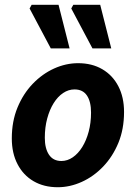

<svg xmlns="http://www.w3.org/2000/svg" viewBox="-20 -773 571 805"><path d="M222.1 12Q164.1 12 120.7 -13.3Q77.4 -38.6 53.5 -84.7Q29.5 -130.8 29.5 -192.5Q29.5 -264.4 53.4 -322.2Q77.3 -380.1 117.3 -421.7Q157.4 -463.4 206.9 -485.8Q256.4 -508.1 307.5 -508.1Q365.6 -508.1 408.9 -482.8Q452.3 -457.5 476.2 -411.4Q500.1 -365.3 500.1 -303.6Q500.1 -231.7 476.3 -173.9Q452.4 -116.1 412.3 -74.4Q372.3 -32.7 322.8 -10.4Q273.2 12 222.1 12ZM237.3 -98Q262.7 -98 285.2 -113.5Q307.7 -129 324.8 -156.5Q341.9 -184 351.8 -221Q361.7 -258 361.7 -300.9Q361.7 -346.9 344.5 -372.5Q327.3 -398.1 292.4 -398.1Q267.2 -398.1 244.6 -383Q222 -367.9 204.9 -340.4Q187.8 -313 177.9 -276Q167.9 -239 167.9 -195.2Q167.9 -150.3 185.5 -124.2Q203.1 -98 237.3 -98ZM193 -570 104.1 -737.4 112.7 -753H225.4L271.8 -570ZM367.7 -570 278.8 -737.4 287.4 -753H400.1L446.5 -570Z"/></svg>

Font: Source Sans 3 VF
Style: Italic
Weight: 200
Italic angle: -11°
Designer: Paul D. Hunt
Foundry: Adobe Systems Incorporated
Version: Version 3.042;hotconv 1.0.118;makeotfexe 2.5.65603